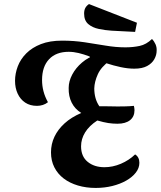

<svg xmlns="http://www.w3.org/2000/svg" viewBox="-20 -903 791 945"><path d="M451 22Q404 22 363.5 10Q323 -2 293.5 -24.5Q264 -47 247.5 -79.5Q231 -112 231 -153Q231 -194 248 -230Q265 -266 298 -296Q331 -326 380 -347Q349 -366 333 -397.5Q317 -429 318 -470Q318 -503 335.5 -536Q353 -569 383.5 -595Q414 -621 452 -633L521 -605Q478 -574 461.5 -537.5Q445 -501 444 -468Q444 -443 450 -421Q456 -399 469 -380Q480 -380 496.5 -380Q513 -380 530 -379.5Q547 -379 559 -379Q575 -379 597.5 -379.5Q620 -380 639 -382Q640 -377 641 -372Q642 -367 642 -361Q642 -329 620 -311.5Q598 -294 558 -294Q535 -294 512.5 -297.5Q490 -301 459 -310Q419 -284 399 -251.5Q379 -219 379 -183Q379 -133 411.5 -106.5Q444 -80 494 -80Q535 -80 575 -97Q615 -114 645 -143Q655 -137 660.5 -126.5Q666 -116 666 -102Q666 -76 648.5 -53.5Q631 -31 601 -14Q571 3 532.5 12.5Q494 22 451 22ZM162 -382Q128 -382 104 -398Q80 -414 67 -442Q54 -470 54 -505Q54 -541 67.5 -576.5Q81 -612 109.5 -640.5Q138 -669 181.5 -686Q225 -703 286 -703Q343 -703 396.5 -695Q450 -687 500 -678.5Q550 -670 597 -670Q635 -670 667.5 -677Q700 -684 728 -711Q739 -700 745.5 -685Q752 -670 751 -654Q751 -632 739.5 -611.5Q728 -591 704 -578Q680 -565 641 -565Q610 -565 574.5 -572.5Q539 -580 501 -592.5Q463 -605 423 -621L421 -625Q392 -636 367 -642Q342 -648 318 -648Q256 -648 221.5 -611.5Q187 -575 187 -509Q187 -481 194 -454Q201 -427 216 -400Q205 -391 191 -386.5Q177 -382 162 -382ZM645 -746 529 -752Q498 -754 466.5 -760.5Q435 -767 414.5 -784.5Q394 -802 394 -836Q394 -853 400 -864Q406 -875 418 -883L654 -791Z"/></svg>

Font: Sansita Swashed Light Medium
Style: Regular
Weight: 500
Version: Version 1.003